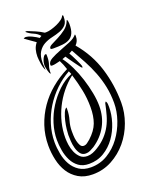

<svg xmlns="http://www.w3.org/2000/svg" viewBox="-134 -753 659 846"><g transform="rotate(-20 195.0 -330.0)"><path d="M282 -637Q282 -609 275 -593.5Q268 -578 254.5 -570.5Q241 -563 222 -561Q203 -559 179 -559Q176 -559 171 -559.5Q166 -560 166 -564Q166 -572 180 -579Q194 -586 212.5 -595.5Q231 -605 249 -618.5Q267 -632 275 -653Q275 -656 277 -656Q280 -656 281 -647.5Q282 -639 282 -637ZM269 -674Q269 -649 257.5 -637Q246 -625 228.5 -618.5Q211 -612 190.5 -607.5Q170 -603 152.5 -593.5Q135 -584 123.5 -565.5Q112 -547 112 -514Q112 -506 113 -498Q114 -490 114 -482Q111 -486 108 -495Q105 -504 103.5 -514.5Q102 -525 101 -534.5Q100 -544 100 -549Q100 -566 104 -581Q108 -596 119 -610Q107 -618 95.5 -626.5Q84 -635 71 -644V-645L78 -648Q92 -648 109.5 -639.5Q127 -631 138 -623L148 -629Q136 -643 119 -650Q102 -657 88 -669V-671H95Q113 -664 131.5 -656Q150 -648 167 -637H175Q184 -637 198 -641Q212 -645 225.5 -651Q239 -657 250 -665Q261 -673 264 -682H266H267L269 -680V-674ZM141 -532Q141 -513 135 -496Q129 -479 130 -459Q127 -459 124.5 -465Q122 -471 120 -479Q118 -487 117 -494Q116 -501 116 -504Q116 -508 117.5 -515.5Q119 -523 122 -530Q125 -537 129 -542Q133 -547 138 -547Q141 -547 141 -543V-532ZM378 -232Q378 -186 361.5 -140.5Q345 -95 315 -59Q285 -23 243.5 -0.5Q202 22 153 22Q114 22 86.5 5.5Q59 -11 42.5 -37Q26 -63 18.5 -96.5Q11 -130 11 -164Q11 -212 25.5 -255.5Q40 -299 65.5 -336Q91 -373 126.5 -402.5Q162 -432 204 -453Q196 -478 186 -497Q177 -495 167 -492.5Q157 -490 148 -490Q141 -490 141 -495Q141 -510 160 -520.5Q179 -531 204 -540.5Q229 -550 253 -560Q277 -570 288 -584H289L290 -581V-574Q290 -553 275 -538V-537Q330 -472 354 -393.5Q378 -315 378 -232ZM348 -242Q348 -283 340.5 -319Q333 -355 320 -388.5Q307 -422 289.5 -454.5Q272 -487 252 -522L237 -514Q240 -509 245.5 -498.5Q251 -488 256.5 -476.5Q262 -465 266.5 -455Q271 -445 271 -441Q271 -440 271 -438Q271 -436 269 -436Q266 -437 258.5 -447.5Q251 -458 242 -470Q233 -482 225.5 -493Q218 -504 216 -507L200 -501Q217 -479 232 -448Q247 -417 258 -382.5Q269 -348 275.5 -314Q282 -280 282 -252Q282 -201 259.5 -159.5Q237 -118 195 -90Q185 -84 175.5 -79.5Q166 -75 155 -75Q139 -75 130 -87Q121 -99 116.5 -115.5Q112 -132 111 -149.5Q110 -167 110 -178Q110 -186 112 -204.5Q114 -223 118.5 -242Q123 -261 129.5 -276.5Q136 -292 144 -295V-286Q144 -261 137 -237Q130 -213 130 -188Q130 -181 130.5 -168Q131 -155 134 -142Q137 -129 142.5 -119.5Q148 -110 158 -110Q167 -110 175 -116Q183 -122 189 -127Q221 -156 232.5 -187Q244 -218 244 -260Q244 -302 236 -341Q228 -380 216 -419H215Q187 -397 164.5 -369Q142 -341 126 -308.5Q110 -276 101.5 -241Q93 -206 93 -170Q93 -156 95.5 -137.5Q98 -119 105.5 -102Q113 -85 125.5 -73.5Q138 -62 158 -62Q171 -62 183.5 -67Q196 -72 207 -79Q233 -95 250.5 -114Q268 -133 279.5 -154.5Q291 -176 298 -201Q305 -226 311 -255L315 -260H316Q320 -254 320.5 -247Q321 -240 321 -233Q321 -198 309.5 -161.5Q298 -125 276.5 -95Q255 -65 224 -46Q193 -27 153 -27Q124 -27 105 -41Q86 -55 75 -77Q64 -99 59.5 -125Q55 -151 55 -175Q55 -212 67 -250.5Q79 -289 100.5 -323Q122 -357 151 -384.5Q180 -412 214 -426V-427L208 -441Q172 -421 141.5 -391.5Q111 -362 89 -326.5Q67 -291 54.5 -250.5Q42 -210 42 -169Q42 -142 47.5 -113.5Q53 -85 66 -62Q79 -39 101 -24.5Q123 -10 156 -10Q199 -10 234.5 -31.5Q270 -53 295 -87Q320 -121 334 -162Q348 -203 348 -242Z"/></g></svg>

Font: Akronim
Style: Regular
Weight: 400
Designer: Grzegorz Klimczewski
Foundry: Fonty.PL
Version: Version 1.002